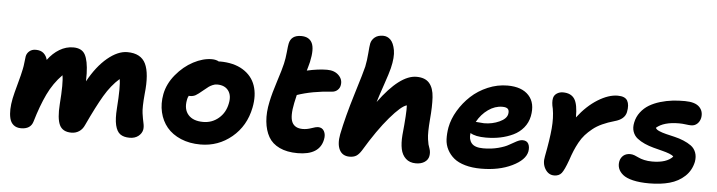

<svg xmlns="http://www.w3.org/2000/svg" viewBox="-47 -970 4453 1193"><g transform="rotate(5 2179.5 -373.5)"><path d="M108.9 8.8Q80.1 8.8 62 -6.1Q43.9 -21 37.8 -47.1Q31.7 -73.2 32.7 -103.8Q33.7 -134.3 41 -170.9Q46.9 -200.2 64.5 -263.7Q82 -327.1 87.9 -357.9Q91.8 -374.5 94.5 -401.4Q97.2 -428.2 99.1 -439Q103 -458.5 118.7 -471.7Q134.3 -484.9 158.2 -484.9Q189.5 -484.9 207.3 -469Q225.1 -453.1 231 -428.2Q262.7 -471.2 303.5 -495.6Q344.2 -520 389.2 -520Q442.9 -520 463.1 -482.7Q483.4 -445.3 485.8 -366.2V-316.9Q538.6 -413.1 603 -466.6Q667.5 -520 726.1 -520Q811 -520 840.6 -459.2Q870.1 -398.4 856 -271Q848.1 -185.1 853.3 -149.9Q858.4 -114.7 864 -90.3Q869.6 -65.9 866.2 -47.9Q861.3 -24.4 840.1 -7.8Q818.8 8.8 786.1 8.8Q749 8.8 727.3 -6.8Q705.6 -22.5 696.3 -61.5Q687 -100.6 691.9 -167Q702.1 -306.2 692.9 -349.1Q641.6 -304.2 600.3 -234.4Q559.1 -164.6 503.9 -45.9Q492.2 -19 470.9 -5.1Q449.7 8.8 422.9 8.8Q367.7 8.8 348.6 -31.7Q329.6 -72.3 335.9 -161.1Q346.2 -296.4 336.9 -341.8Q282.2 -286.1 247.3 -212.9Q212.4 -139.6 183.1 -40Q168.9 8.8 108.9 8.8Z M1228 12.2Q1159.7 12.2 1105.5 -10.7Q1051.3 -33.7 1018.3 -73.2Q985.4 -112.8 972.9 -166.3Q960.4 -219.7 971.7 -279.8Q984.4 -345.2 1031.5 -402.1Q1078.6 -459 1138.4 -490.5Q1198.2 -522 1252.9 -522Q1279.8 -522 1297.9 -511.2Q1299.8 -512.2 1303.7 -512.2Q1390.6 -512.2 1448 -477.1Q1505.4 -441.9 1525.9 -381.6Q1546.4 -321.3 1530.8 -244.1Q1507.8 -128.4 1423.3 -58.1Q1338.9 12.2 1228 12.2ZM1120.6 -255.9Q1109.4 -197.8 1139.6 -163.3Q1169.9 -128.9 1232.9 -128.9Q1288.1 -128.9 1329.3 -164.1Q1370.6 -199.2 1381.8 -256.8Q1392.6 -307.1 1369.9 -337.6Q1347.2 -368.2 1299.8 -368.2Q1285.2 -368.2 1270.5 -361.6Q1255.9 -355 1247.8 -348.9Q1239.7 -342.8 1216.8 -324.2Q1187.5 -299.3 1172.4 -290.8Q1157.2 -282.2 1135.7 -282.2Q1131.8 -282.2 1129.9 -283.2Q1122.1 -269 1120.6 -255.9Z M1834 13.2Q1767.6 13.2 1721.2 -8.8Q1674.8 -30.8 1652.1 -70.6Q1629.4 -110.4 1623.8 -166.3Q1618.2 -222.2 1632.8 -290Q1644 -344.2 1668.7 -420.4Q1693.4 -496.6 1701.7 -533.2Q1709.5 -566.4 1713.1 -606Q1716.8 -645.5 1719.7 -659.2Q1730.5 -713.9 1793.9 -713.9Q1843.8 -713.9 1861.8 -677Q1879.9 -640.1 1861.8 -558.1Q1859.4 -546.9 1853.3 -525.9Q1847.2 -504.9 1846.7 -502.9Q1917.5 -519 1972.7 -519Q2018.6 -519 2045.2 -492.4Q2071.8 -465.8 2064.9 -430.2Q2062 -412.6 2048.3 -400.1Q2034.7 -387.7 2015.6 -386.2Q1891.1 -378.4 1797.9 -346.2Q1788.6 -308.1 1786.6 -295.9Q1769 -210.9 1786.1 -175Q1803.2 -139.2 1853 -139.2Q1878.9 -139.2 1907 -149.2Q1935.1 -159.2 1946.8 -159.2Q1973.6 -159.2 1985.4 -137.5Q1997.1 -115.7 1990.7 -85.9Q1971.2 13.2 1834 13.2Z M2157.7 6.8Q2113.3 6.8 2094.7 -29.3Q2076.2 -65.4 2087.9 -127Q2110.4 -238.8 2154.8 -382.8Q2199.2 -526.9 2206.5 -559.1Q2214.8 -599.6 2218 -643.8Q2221.2 -688 2224.6 -705.1Q2229.5 -728 2248.8 -743.9Q2268.1 -759.8 2300.8 -759.8Q2327.6 -759.8 2347.2 -740.2Q2366.7 -720.7 2374.8 -677Q2382.8 -633.3 2365.7 -563Q2357.9 -531.2 2333.5 -460.4Q2309.1 -389.6 2295.9 -346.2Q2425.8 -523.9 2529.8 -523.9Q2583.5 -523.9 2609.9 -493.4Q2636.2 -462.9 2639.6 -405.8Q2643.1 -348.6 2635.7 -267.1Q2632.3 -225.6 2631.8 -195.1Q2631.3 -164.6 2634.3 -143.8Q2637.2 -123 2640.1 -111.6Q2643.1 -100.1 2648.9 -85Q2656.2 -63.5 2651.9 -40Q2647.5 -16.6 2626 -2.2Q2604.5 12.2 2571.8 12.2Q2532.7 12.2 2508.8 -10Q2484.9 -32.2 2477.3 -68.6Q2469.7 -105 2473.6 -155.8Q2487.8 -296.4 2484.9 -341.8Q2451.2 -334 2381.1 -252.4Q2311 -170.9 2231.4 -38.1Q2214.8 -12.2 2198.5 -2.7Q2182.1 6.8 2157.7 6.8Z M2978 9.8Q2921.9 9.8 2878.4 -2.7Q2835 -15.1 2808.6 -36.9Q2782.2 -58.6 2766.4 -88.6Q2750.5 -118.7 2749 -153.8Q2747.6 -189 2754.4 -228Q2764.6 -281.7 2795.7 -333.7Q2826.7 -385.7 2871.1 -427Q2915.5 -468.3 2975.3 -493.7Q3035.2 -519 3098.1 -519Q3187 -519 3230.7 -471.7Q3274.4 -424.3 3258.3 -341.8Q3250 -300.8 3224.1 -269.5Q3198.2 -238.3 3160.9 -220.5Q3123.5 -202.6 3080.8 -193.8Q3038.1 -185.1 2991.2 -185.1Q2925.3 -185.1 2894 -205.1Q2887.7 -166 2907.7 -141.6Q2927.7 -117.2 2980.5 -117.2Q3031.2 -117.2 3073.7 -128.4Q3116.2 -139.6 3138.7 -153.1Q3161.1 -166.5 3183.1 -177.7Q3205.1 -189 3220.2 -189Q3247.1 -189 3257.1 -169.7Q3267.1 -150.4 3262.2 -122.1Q3251.5 -68.4 3170.4 -29.3Q3089.4 9.8 2978 9.8ZM3077.1 -384.8Q3031.2 -384.8 2989.3 -355.2Q2947.3 -325.7 2920.4 -276.9Q2969.2 -272.9 2972.2 -272.9Q3023.4 -272.9 3067.4 -293Q3111.3 -313 3117.2 -342.8Q3121.1 -364.3 3112.1 -374.5Q3103 -384.8 3077.1 -384.8Z M3434.1 12.2Q3398.9 12.2 3378.2 -21.5Q3357.4 -55.2 3367.2 -101.1Q3388.2 -209 3394 -276.9Q3399.9 -344.7 3390.1 -399.9Q3379.9 -439.5 3385.3 -464.8Q3388.7 -483.4 3405.5 -495.1Q3422.4 -506.8 3444.8 -506.8Q3494.6 -506.8 3516.6 -473.9Q3538.6 -440.9 3538.1 -358.9Q3595.2 -433.6 3661.9 -474.9Q3728.5 -516.1 3785.2 -516.1Q3831.5 -516.1 3845.9 -490.5Q3860.4 -464.8 3851.1 -418.9Q3841.3 -373.5 3779.3 -356.9Q3737.8 -345.2 3704.1 -329.8Q3670.4 -314.5 3645.3 -294.2Q3620.1 -273.9 3601.3 -252.9Q3582.5 -231.9 3567.1 -203.9Q3551.8 -175.8 3541.3 -150.4Q3530.8 -125 3519 -89.8Q3496.6 -27.8 3480.7 -7.8Q3464.8 12.2 3434.1 12.2Z M4026.4 9.8Q3967.3 9.8 3925.3 -0.2Q3883.3 -10.3 3862.1 -27.8Q3840.8 -45.4 3833.3 -66.4Q3825.7 -87.4 3830.6 -111.8Q3835.9 -134.3 3852.3 -147.7Q3868.7 -161.1 3894.5 -161.1Q3907.2 -161.1 3921.6 -155.8Q3936 -150.4 3948.5 -144Q3960.9 -137.7 3983.6 -132.3Q4006.3 -127 4033.7 -127Q4124 -127 4161.6 -168.9Q4154.8 -177.7 4134.8 -185.3Q4114.7 -192.9 4089.4 -199.2Q4064 -205.6 4034.7 -213.4Q4005.4 -221.2 3979 -232.9Q3952.6 -244.6 3932.4 -260.5Q3912.1 -276.4 3903.3 -301.5Q3894.5 -326.7 3901.4 -358.9Q3908.7 -395 3930.7 -423.6Q3952.6 -452.1 3982.4 -470Q4012.2 -487.8 4050.5 -499.3Q4088.9 -510.7 4127 -515.1Q4165 -519.5 4204.6 -519Q4268.1 -518.6 4294.7 -491.5Q4321.3 -464.4 4313.5 -422.9Q4308.1 -399.9 4292.5 -386Q4276.9 -372.1 4255.4 -372.1Q4242.2 -372.1 4221.4 -375Q4200.7 -377.9 4179.7 -377.9Q4084.5 -377.9 4038.6 -337.9Q4043 -327.1 4061.5 -319.1Q4080.1 -311 4105 -304.9Q4129.9 -298.8 4159.2 -292Q4188.5 -285.2 4215.6 -273.9Q4242.7 -262.7 4263.7 -247.6Q4284.7 -232.4 4294.4 -206.8Q4304.2 -181.2 4298.3 -147.9Q4286.6 -93.3 4247.8 -57.1Q4209 -21 4153.8 -5.6Q4098.6 9.8 4026.4 9.8Z"/></g></svg>

Font: Shantell Sans Normal
Style: Bold Italic
Weight: 700
Italic angle: -11.31°
Designer: Stephen Nixon, Anya Danilova, Shantell Martin
Foundry: Arrow Type
Version: Version 1.006;[559af2be0]